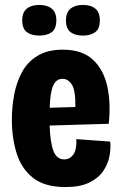

<svg xmlns="http://www.w3.org/2000/svg" viewBox="-20 -743 493 777"><path d="M245 14Q161 14 114 -23Q67 -60 47.5 -122Q28 -184 28 -259Q28 -310 37.5 -360.5Q47 -411 69.5 -452Q92 -493 132.5 -517.5Q173 -542 234 -542Q313 -542 356.5 -501Q400 -460 414.5 -392Q429 -324 420 -242L181 -235Q183 -168 196 -133Q209 -98 240 -98Q263 -98 277 -118Q291 -138 289 -180L426 -170Q429 -143 423 -111Q417 -79 397.5 -50.5Q378 -22 341 -4Q304 14 245 14ZM233 -424Q207 -424 195 -396Q183 -368 181 -307L285 -310Q286 -377 271 -400.5Q256 -424 233 -424ZM315 -599Q284 -599 265.5 -613Q247 -627 247 -660Q247 -693 265.5 -708Q284 -723 315 -723Q348 -723 366 -708Q384 -693 384 -660Q384 -627 365.5 -613Q347 -599 315 -599ZM139 -599Q107 -599 88.5 -613Q70 -627 70 -661Q70 -693 88.5 -708Q107 -723 139 -723Q171 -723 189.5 -708Q208 -693 208 -661Q208 -627 189.5 -613Q171 -599 139 -599Z"/></svg>

Font: Bricolage Grotesque 12pt Condensed ExtraBold
Style: Regular
Weight: 800
Width: 3
Designer: Mathieu Triay
Foundry: Atelier Triay
Version: Version 1.001; ttfautohint (v1.8.4.7-5d5b);gftools[0.9.33.de